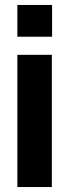

<svg xmlns="http://www.w3.org/2000/svg" viewBox="-20 -754 279 774"><path d="M50 0V-533H189V0ZM50 -606V-734H190V-606Z"/></svg>

Font: Hubot Sans SemiBold
Style: Regular
Weight: 600
Designer: Deni Anggara
Foundry: GitHub, Inc., Subsidiary of Microsoft Corporation
Version: Version 2.000